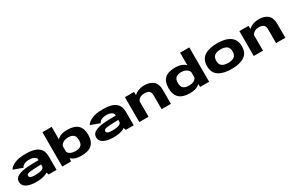

<svg xmlns="http://www.w3.org/2000/svg" viewBox="171 -2156 5412 3579"><g transform="rotate(-30 2877.0 -366.0)"><path d="M558.5 -86V-336.5Q558.5 -373.5 518.8 -397Q479 -420.5 409.5 -420.5Q344 -420.5 300 -398Q256 -375.5 246 -341.5L50.5 -412.5Q66 -455.5 153.8 -501.8Q241.5 -548 410.5 -548Q593.5 -548 675.8 -483Q758 -418 758 -292.5V0H587.5ZM634.5 -152.5Q623 -73.5 540.8 -32.8Q458.5 8 322.5 8Q194.5 8 116.2 -33Q38 -74 38 -156Q38 -235 118 -272.8Q198 -310.5 322 -318.5Q416 -325 571 -325V-232Q464 -228 392 -225Q303.5 -221 272.8 -208Q242 -195 242 -167Q242 -143 270.2 -128.5Q298.5 -114 357.5 -114Q463 -114 512 -134.8Q561 -155.5 565.5 -206.5Z M1294.5 4.5Q1179.5 4.5 1114.5 -37.5Q1049.5 -79.5 1039 -151.5L1080 -209.5Q1093 -168.5 1136.5 -147Q1180 -125.5 1250 -125.5Q1316 -125.5 1357 -156.8Q1398 -188 1398 -271.5Q1398 -354.5 1357 -385.8Q1316 -417 1250 -417Q1180 -417 1136.5 -388.5Q1093 -360 1080 -322.5L1039 -389.5Q1049.5 -457 1117 -502.2Q1184.5 -547.5 1297 -547.5Q1453.5 -547.5 1525.5 -478.8Q1597.5 -410 1597.5 -273Q1597.5 -135.5 1525.5 -65.5Q1453.5 4.5 1294.5 4.5ZM881 -740H1080.5V-83L1070.5 0H881Z M2220 -86V-336.5Q2220 -373.5 2180.2 -397Q2140.5 -420.5 2071 -420.5Q2005.5 -420.5 1961.5 -398Q1917.5 -375.5 1907.5 -341.5L1712 -412.5Q1727.5 -455.5 1815.2 -501.8Q1903 -548 2072 -548Q2255 -548 2337.2 -483Q2419.5 -418 2419.5 -292.5V0H2249ZM2296 -152.5Q2284.5 -73.5 2202.2 -32.8Q2120 8 1984 8Q1856 8 1777.8 -33Q1699.5 -74 1699.5 -156Q1699.5 -235 1779.5 -272.8Q1859.5 -310.5 1983.5 -318.5Q2077.5 -325 2232.5 -325V-232Q2125.5 -228 2053.5 -225Q1965 -221 1934.2 -208Q1903.5 -195 1903.5 -167Q1903.5 -143 1931.8 -128.5Q1960 -114 2019 -114Q2124.5 -114 2173.5 -134.8Q2222.5 -155.5 2227 -206.5Z M3020 -291Q3020 -367 2984.5 -392Q2949 -417 2893 -417Q2823.5 -417 2782.8 -388.2Q2742 -359.5 2729 -306L2691.5 -386Q2703 -452 2780.2 -499.8Q2857.5 -547.5 2957 -547.5Q3083 -547.5 3151.2 -488Q3219.5 -428.5 3219.5 -298V0H3020ZM2539.5 -536H2735.5L2738.5 -426V0H2539.5Z M3631.5 6.5Q3472 6.5 3399.5 -64.5Q3327 -135.5 3327 -273Q3327 -410 3398 -478.8Q3469 -547.5 3626 -547.5Q3736.5 -547.5 3806.8 -501.2Q3877 -455 3886.5 -389.5L3845.5 -322.5Q3832.5 -360 3789 -388.5Q3745.5 -417 3675.5 -417Q3610 -417 3568.2 -386Q3526.5 -355 3526.5 -271.5Q3526.5 -187.5 3568.2 -156.5Q3610 -125.5 3675.5 -125.5Q3745.5 -125.5 3789 -147Q3832.5 -168.5 3845.5 -209.5L3886.5 -151.5Q3876 -79.5 3811.2 -36.5Q3746.5 6.5 3631.5 6.5ZM3848.5 0 3845 -84V-740H4043V0Z M4528.5 4.5Q4350.5 4.5 4252 -62.2Q4153.5 -129 4153.5 -271Q4153.5 -413.5 4252 -480.5Q4350.5 -547.5 4528.5 -547.5Q4707 -547.5 4805 -478.8Q4903 -410 4903 -268Q4903 -126 4805 -60.8Q4707 4.5 4528.5 4.5ZM4528.5 -125.5Q4607 -125.5 4655.5 -156.8Q4704 -188 4704 -271Q4704 -354 4655.5 -385.5Q4607 -417 4528.5 -417Q4450.5 -417 4401.5 -385.5Q4352.5 -354 4352.5 -271Q4352.5 -188 4401.5 -156.8Q4450.5 -125.5 4528.5 -125.5Z M5483.5 -291Q5483.5 -367 5448 -392Q5412.5 -417 5356.5 -417Q5287 -417 5246.2 -388.2Q5205.5 -359.5 5192.5 -306L5155 -386Q5166.5 -452 5243.8 -499.8Q5321 -547.5 5420.5 -547.5Q5546.5 -547.5 5614.8 -488Q5683 -428.5 5683 -298V0H5483.5ZM5003 -536H5199L5202 -426V0H5003Z"/></g></svg>

Font: Anybody Wide
Style: Bold
Weight: 700
Width: 7
Designer: Tyler Finck
Foundry: Etcetera Type Company
Version: Version 1.000; ttfautohint (v1.8)